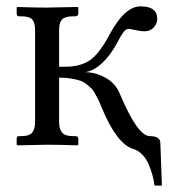

<svg xmlns="http://www.w3.org/2000/svg" viewBox="-20 -453 538 601"><path d="M89.8 -71.8V-359.9Q89.8 -382.3 80.8 -392.1Q71.8 -401.9 46.9 -401.9H40Q32.2 -401.9 32.2 -410.2V-429.2L34.2 -431.2Q89.8 -429.2 126 -429.2L223.1 -431.2L225.1 -429.2V-410.2Q225.1 -406.7 222.4 -404.3Q219.7 -401.9 215.8 -401.9H208Q183.6 -401.9 174.3 -392.1Q165 -382.3 165 -359.9V-244.1H184.1Q230.5 -244.1 260.5 -263.9Q290.5 -283.7 323.2 -345.2Q370.1 -433.1 419.9 -433.1Q472.2 -433.1 472.2 -394Q472.2 -378.4 460.9 -366.7Q449.7 -355 432.1 -355Q420.9 -355 403.3 -358.9Q385.7 -362.8 382.8 -362.8Q374 -362.8 366 -351.8Q357.9 -340.8 347.2 -319.8Q326.7 -280.8 299.6 -255.6Q272.5 -230.5 246.1 -227.1Q279.3 -227.1 311 -209.2Q342.8 -191.4 356 -157.2Q411.1 -26.9 449.2 -26.9Q481 -26.9 481.9 -5.9L486.8 127.9H463.9Q461.4 109.9 456.5 92.8Q451.7 75.7 444.1 58.8Q436.5 42 424.3 29.8Q412.1 17.6 397 13.2Q346.2 -2 299.8 -112.8Q293 -129.9 289.6 -137Q286.1 -144 279.1 -157.2Q272 -170.4 266.4 -176Q260.7 -181.6 250.5 -189.7Q240.2 -197.8 229 -201.2Q217.8 -204.6 201.4 -207.3Q185.1 -210 165 -210V-71.8Q165 -48.8 174.6 -37.8Q184.1 -26.9 208 -26.9H215.8Q225.1 -26.9 225.1 -19V0L223.1 2Q165 0 126 0L34.2 2L32.2 0V-19Q32.2 -26.9 40 -26.9H46.9Q71.3 -26.9 80.6 -37.8Q89.8 -48.8 89.8 -71.8Z"/></svg>

Font: Linux Libertine G
Style: Regular
Weight: 400
Designer: Philipp H. Poll
Foundry: Philipp H. Poll
Version: Version 4.7.5